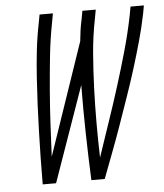

<svg xmlns="http://www.w3.org/2000/svg" viewBox="-50 -714 650 759"><g transform="rotate(-5 275.0 -335.0)"><path d="M89 0Q89 -53 90 -105.5Q91 -158 92.5 -211Q94 -264 96.5 -317Q99 -370 102.5 -423Q106 -476 112 -529.5Q118 -583 129 -637L135 -670H188L182 -637Q169 -570 162 -503.5Q155 -437 149.5 -370.5Q144 -304 140.5 -238Q137 -172 134 -106L286 -551Q288 -572 291 -593.5Q294 -615 299 -637L305 -670H358L352 -637Q338 -567 332.5 -498Q327 -429 324.5 -360Q322 -291 322 -222.5Q322 -154 324 -86Q347 -155 370.5 -223.5Q394 -292 415.5 -360.5Q437 -429 456.5 -498Q476 -567 490 -637L496 -670H549L543 -637Q532 -583 517 -529.5Q502 -476 485.5 -423Q469 -370 450.5 -317Q432 -264 413.5 -211Q395 -158 375 -105.5Q355 -53 335 0H282Q278 -94 276 -188.5Q274 -283 275 -378L142 0Z"/></g></svg>

Font: Lode Dark
Style: Italic
Weight: 400
Italic angle: -11°
Monospace: yes
Designer: Belleve Invis
Foundry: Belleve Invis
Version: Version 29.2.0; ttfautohint (v1.8.3)